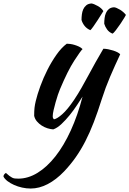

<svg xmlns="http://www.w3.org/2000/svg" viewBox="-114 -726 746 1107"><path d="M473 -155Q450 -82 427 -22Q404 38 378 88.5Q352 139 322 181.5Q292 224 256 262Q210 310 161 335.5Q112 361 63 361Q38 361 13.5 355.5Q-11 350 -32.5 340.5Q-54 331 -70.5 318.5Q-87 306 -94 292Q-94 280 -80 271Q-68 282 -60 288Q-52 294 -44.5 298Q-37 302 -28.5 303Q-20 304 -9 304Q48 304 102.5 270.5Q157 237 205.5 175.5Q254 114 294 26.5Q334 -61 362 -169Q349 -149 330 -120Q311 -91 288 -62.5Q265 -34 240.5 -11Q216 12 193 20Q177 19 159.5 13.5Q142 8 126.5 -2Q111 -12 99 -26Q87 -40 83 -58Q83 -87 85 -104.5Q87 -122 92 -143Q101 -181 118.5 -229Q136 -277 159.5 -323.5Q183 -370 211.5 -410.5Q240 -451 271 -474Q279 -474 291 -472.5Q303 -471 316 -467Q329 -463 341 -457.5Q353 -452 362 -443Q351 -433 314 -376Q277 -319 232 -212Q227 -201 220 -180Q213 -159 206.5 -136Q200 -113 195 -91Q190 -69 190 -56Q190 -48 192.5 -44Q195 -40 197 -38Q215 -41 245 -67.5Q275 -94 313 -150Q337 -186 357 -221.5Q377 -257 396.5 -293Q416 -329 437 -367Q458 -405 482 -445Q495 -445 510 -442Q525 -439 539 -434.5Q553 -430 563.5 -424.5Q574 -419 579 -413Q548 -347 521 -284Q494 -221 473 -155ZM356 -611Q356 -626 358 -642.5Q360 -659 366 -672.5Q372 -686 383.5 -695.5Q395 -705 414 -706Q427 -704 449.5 -691.5Q472 -679 482 -662Q482 -662 472 -646Q462 -630 449.5 -610.5Q437 -591 424.5 -573.5Q412 -556 407 -552Q386 -561 373.5 -577Q361 -593 356 -611ZM487 -589Q487 -605 489 -621.5Q491 -638 497 -651.5Q503 -665 514 -674Q525 -683 543 -684Q549 -684 558.5 -680Q568 -676 578 -670Q588 -664 597 -656Q606 -648 612 -640Q612 -639 602.5 -623Q593 -607 580 -588Q567 -569 554 -552Q541 -535 535 -532Q515 -540 503.5 -556Q492 -572 487 -589Z"/></svg>

Font: Sweet Mavka Script
Style: Regular
Weight: 500
Designer: Pablo Impallari/Anastassiya Vishnevskaya
Foundry: Pablo Impallari/ Anastassiya Vishnevskaya
Version: Version 2.0/www.impallari.com/   behance.net/sweetcherry